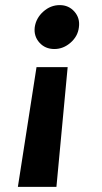

<svg xmlns="http://www.w3.org/2000/svg" viewBox="-20 -540 401 752"><path d="M123 -277H245L201 192H50ZM214 -520Q249 -520 271.5 -494.5Q294 -469 289 -433Q285 -398 256.5 -373Q228 -348 193 -348Q157 -348 134.5 -373Q112 -398 116 -433Q121 -469 149.5 -494.5Q178 -520 214 -520Z"/></svg>

Font: Inclusive Sans
Style: Italic
Weight: 400
Italic angle: -7°
Designer: Olivia King
Foundry: Olivia King
Version: Version 2.004